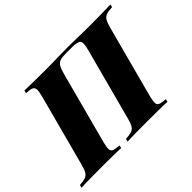

<svg xmlns="http://www.w3.org/2000/svg" viewBox="-183 -977 1245 1245"><g transform="rotate(-45 439.5 -354.0)"><path d="M532 -708Q575 -708 610.5 -707Q646 -706 677 -705.5Q708 -705 737 -705Q794 -705 844.5 -706Q895 -707 926 -708L921 -688Q887 -687 868 -680.5Q849 -674 838.5 -656.5Q828 -639 818 -602L686 -106Q677 -70 678 -52Q679 -34 695 -28Q711 -22 745 -20L741 0Q711 -2 660.5 -2.5Q610 -3 553 -3Q504 -3 455.5 -2.5Q407 -2 376 0L380 -20Q414 -22 433 -28Q452 -34 463 -52Q474 -70 483 -106L615 -602Q630 -657 618 -672.5Q606 -688 556 -688H497Q463 -688 444 -681.5Q425 -675 414.5 -657Q404 -639 394 -602L262 -106Q253 -70 254 -52Q255 -34 271 -28Q287 -22 321 -20L317 0Q286 -2 238 -2.5Q190 -3 140 -3Q83 -3 33.5 -2.5Q-16 -2 -47 0L-42 -20Q-9 -22 9.5 -28Q28 -34 39 -52Q50 -70 59 -106L191 -602Q201 -639 199 -656.5Q197 -674 181.5 -680.5Q166 -687 132 -688L137 -708Q166 -707 216.5 -706Q267 -705 324 -705Q353 -705 382.5 -705.5Q412 -706 448 -707Q484 -708 532 -708Z"/></g></svg>

Font: Playfair Display Black
Style: Italic
Weight: 900
Italic angle: -14°
Designer: Claus Eggers Sørensen
Foundry: Claus Eggers Sørensen
Version: Version 1.203